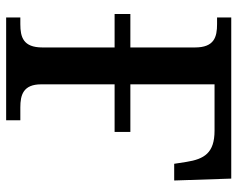

<svg xmlns="http://www.w3.org/2000/svg" viewBox="-92 -662 754 609"><g transform="rotate(90 284.5 -357.0)"><path d="M35 0H361V-45H320C281 -45 247 -54 247 -111V-344H398V-394H247V-661H394C465 -661 484 -628 493 -572L499 -533H552L546 -714H35V-669H56C97 -669 130 -660 130 -599V-394H24V-344H130V-115C130 -54 97 -45 56 -45H35Z"/></g></svg>

Font: Noto Serif Medium
Style: Regular
Weight: 500
Designer: Monotype Design Team
Foundry: Monotype Imaging Inc.
Version: Version 2.013